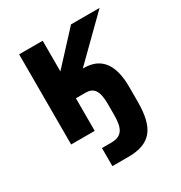

<svg xmlns="http://www.w3.org/2000/svg" viewBox="-175 -674 953 1009"><g transform="rotate(-30 301.0 -170.0)"><path d="M215.8 207H311C446.3 207 500.5 143.6 500.5 -21V-109.9C500.5 -247.1 447.3 -314.9 343.8 -314.9H337.4L573.2 -546.9H399.9L228 -360.8V-546.9H85V0H228V-197.8H286.6C335.9 -197.8 358.4 -168.5 358.4 -87.9V-21C358.4 64.9 335 97.2 271 97.2H215.8Z"/></g></svg>

Font: Hack
Style: Bold
Weight: 700
Monospace: yes
Designer: Christopher Simpkins
Foundry: Christopher Simpkins
Version: Version 2.010